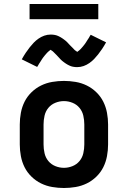

<svg xmlns="http://www.w3.org/2000/svg" viewBox="-20 -933 640 961"><path d="M300 8Q271 8 241.5 3Q212 -2 185.5 -15Q159 -28 137.5 -49Q116 -70 103 -96Q90 -122 84.5 -151.5Q79 -181 79 -210V-310Q79 -339 84.5 -368.5Q90 -398 103 -424Q116 -450 137.5 -471Q159 -492 185.5 -505Q212 -518 241.5 -523Q271 -528 300 -528Q329 -528 358.5 -523Q388 -518 414.5 -505Q441 -492 462.5 -471Q484 -450 497 -424Q510 -398 515.5 -368.5Q521 -339 521 -310V-210Q521 -181 515.5 -151.5Q510 -122 497 -96Q484 -70 462.5 -49Q441 -28 414.5 -15Q388 -2 358.5 3Q329 8 300 8ZM300 -93Q322 -93 343 -101.5Q364 -110 378 -127Q392 -144 397 -166Q402 -188 402 -210V-310Q402 -332 397 -354Q392 -376 378 -393Q364 -410 343 -418.5Q322 -427 300 -427Q278 -427 257 -418.5Q236 -410 222 -393Q208 -376 203 -354Q198 -332 198 -310V-210Q198 -188 203 -166Q208 -144 222 -127Q236 -110 257 -101.5Q278 -93 300 -93ZM366 -597Q361 -597 355.5 -597.5Q350 -598 345 -599Q340 -600 335.5 -601.5Q331 -603 326 -605.5Q321 -608 316.5 -610.5Q312 -613 308.5 -615.5Q305 -618 300 -621.5Q295 -625 291 -628.5Q287 -632 283.5 -635.5Q280 -639 277 -642.5Q274 -646 270.5 -649.5Q267 -653 263 -657.5Q259 -662 255 -665.5Q251 -669 248 -672.5Q245 -676 240 -679Q235 -682 234 -684Q234 -684 231 -682Q227 -679 224.5 -677Q222 -675 219 -672Q216 -669 214.5 -667.5Q213 -666 211.5 -664Q210 -662 208 -660Q206 -658 204.5 -656Q203 -654 201 -651.5Q199 -649 197 -646.5Q195 -644 193 -641Q191 -638 189 -635Q187 -632 185 -628.5Q183 -625 180.5 -621.5Q178 -618 175.5 -614Q173 -610 171 -606Q169 -602 166 -598L89 -636Q99 -654 109 -669Q119 -684 129 -696.5Q139 -709 149 -719.5Q159 -730 172.5 -739.5Q186 -749 201.5 -754.5Q217 -760 234 -760Q239 -760 244.5 -759.5Q250 -759 255 -758Q260 -757 264.5 -755.5Q269 -754 274 -751.5Q279 -749 283.5 -746.5Q288 -744 291.5 -741.5Q295 -739 300 -735.5Q305 -732 309 -728.5Q313 -725 316.5 -721.5Q320 -718 323 -714.5Q326 -711 329.5 -707.5Q333 -704 337 -700Q341 -696 345 -692Q349 -688 352 -684.5Q355 -681 359.5 -678.5Q364 -676 366 -673Q366 -673 370 -676Q373 -678 375.5 -680Q378 -682 381 -685Q384 -688 385.5 -689.5Q387 -691 388.5 -693Q390 -695 392 -697Q394 -699 395.5 -701Q397 -703 399 -705.5Q401 -708 403 -710.5Q405 -713 407 -716Q409 -719 411 -722Q413 -725 415 -728.5Q417 -732 419.5 -735.5Q422 -739 424.5 -743Q427 -747 429 -751Q431 -755 434 -759L511 -721Q501 -703 491 -688Q481 -673 471 -660.5Q461 -648 451 -637.5Q441 -627 427.5 -617.5Q414 -608 398.5 -602.5Q383 -597 366 -597ZM128 -837V-913H472V-837Z"/></svg>

Font: Iosevka Plex Etoile
Style: Bold
Weight: 700
Designer: Belleve Invis
Foundry: Belleve Invis
Version: Version 25.1.1; ttfautohint (v1.8.4)